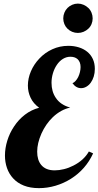

<svg xmlns="http://www.w3.org/2000/svg" viewBox="-20 -1000 533 1039"><path d="M345.2 -844.7Q334.5 -855 328.4 -869.6Q322.3 -884.3 322.3 -900.4Q322.3 -916.5 328.4 -931.4Q334.5 -946.3 345.2 -957Q356 -967.8 370.6 -974.1Q385.3 -980.5 401.4 -980.5Q417.5 -980.5 432.1 -974.1Q446.8 -967.8 458 -957Q469.2 -946.3 475.3 -931.4Q481.4 -916.5 481.4 -900.4Q481.4 -884.3 475.3 -869.6Q469.2 -855 458 -844.7Q446.8 -834 432.1 -827.9Q417.5 -821.8 401.4 -821.8Q385.3 -821.8 370.6 -827.9Q356 -834 345.2 -844.7ZM50.8 -35.2Q28.8 -59.1 17.8 -90.8Q6.8 -122.6 6.8 -158.2Q6.8 -197.8 19.5 -239Q32.2 -280.3 56.2 -315.9Q80.6 -353 115 -379.4Q149.4 -405.8 191.9 -417Q160.6 -439.5 145.8 -470.7Q130.9 -502 130.9 -537.1Q130.9 -575.7 147.2 -614Q163.6 -652.3 192.9 -683.1Q223.1 -715.3 263.4 -733.6Q303.7 -752 350.1 -752Q379.9 -752 406.2 -743.9Q432.6 -735.8 451.7 -720.2Q471.7 -704.1 482.4 -680.7Q493.2 -657.2 493.2 -627Q493.2 -605 487.3 -585.9Q481.4 -566.9 471.2 -552.7Q460.9 -538.6 447.3 -530.8Q433.6 -522.9 418.9 -522.9Q391.6 -522.9 372.1 -549.8Q380.4 -552.7 388.7 -561.8Q397 -570.8 403.3 -583.5Q409.2 -595.7 412.6 -609.9Q416 -624 416 -637.2Q416 -665.5 398.9 -680.7Q384.8 -692.9 360.8 -692.9Q339.4 -692.9 320.3 -681.2Q301.3 -669.4 287.6 -648.9Q273.9 -628.9 266.4 -603.5Q258.8 -578.1 258.8 -551.8Q258.8 -504.4 282.2 -470.2Q307.6 -432.1 359.9 -418Q309.1 -406.7 266.1 -366.2Q227.5 -329.1 204.1 -276.9Q181.2 -224.6 181.2 -179.2Q181.2 -133.8 203.1 -107.4Q227.5 -78.1 275.9 -78.1Q299.8 -78.1 326.4 -84.7Q353 -91.3 377.4 -104Q434.1 -132.8 460.9 -180.2L483.9 -169.9Q444.3 -83.5 363.3 -32.2Q324.2 -7.8 280.3 5.1Q236.3 18.1 190.9 18.1Q144 18.1 108.9 4.2Q73.7 -9.8 50.8 -35.2Z"/></svg>

Font: Pattaya
Style: Regular
Weight: 400
Designer: Pablo Impallari / Thai characters Designed by Thanarat Vachiruckul and Suppakit Chalermlarp
Foundry: Pablo Impallari
Version: Version 2.001